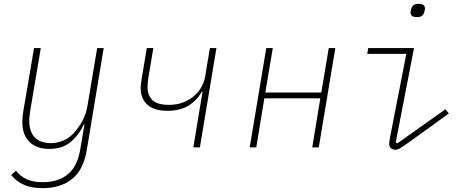

<svg xmlns="http://www.w3.org/2000/svg" viewBox="-20 -766 2440 998"><path d="M201 212Q143 212 103.5 194Q64 176 38 144L63 121Q84 149 117.5 165Q151 181 202 181Q282 181 332.5 140Q383 99 398 6L419 -119H416Q387 -60 344.5 -26Q302 8 237 8Q170 8 133 -28.5Q96 -65 96 -133Q96 -161 102 -193L157 -516H192L138 -196Q136 -182 134 -167Q132 -152 132 -139Q132 -81 161 -51.5Q190 -22 245 -22Q280 -22 313 -37Q346 -52 373 -85Q380 -94 389 -106.5Q398 -119 407 -135Q416 -151 423 -170.5Q430 -190 434 -212L485 -516H519L431 14Q414 117 354.5 164.5Q295 212 201 212Z M1033 -290H1030Q1000 -240 956.5 -215Q913 -190 852 -190Q780 -190 745.5 -222Q711 -254 711 -310Q711 -321 712.5 -332.5Q714 -344 717 -361L743 -516H777L751 -361Q749 -347 748 -334.5Q747 -322 747 -314Q747 -270 772.5 -245.5Q798 -221 857 -221Q902 -221 935.5 -235Q969 -249 992 -270Q1015 -291 1028.5 -316.5Q1042 -342 1046 -366L1071 -516H1105L1019 0H985Z M1364 -516H1398L1359 -285H1650L1689 -516H1723L1637 0H1603L1645 -255H1354L1312 0H1278Z M2148 -677Q2128 -677 2121 -684Q2114 -691 2114 -700Q2114 -706 2117 -718Q2120 -731 2129 -738.5Q2138 -746 2155 -746Q2175 -746 2182 -739Q2189 -732 2189 -723Q2189 -717 2186 -705Q2183 -692 2174 -684.5Q2165 -677 2148 -677ZM2035 12Q2019 12 2011 3.5Q2003 -5 2003 -19Q2003 -24 2004 -31Q2005 -38 2008 -55L2092 -486H1889L1894 -516H2132L2037 -26L2046 -21L2295 -198L2313 -176L2108 -28Q2079 -8 2064 2Q2049 12 2035 12Z"/></svg>

Font: IBM Plex Mono ExtraLight
Style: Italic
Weight: 200
Italic angle: -9°
Monospace: yes
Designer: Mike Abbink, Paul van der Laan, Pieter van Rosmalen
Foundry: Bold Monday
Version: Version 2.3